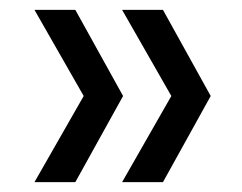

<svg xmlns="http://www.w3.org/2000/svg" viewBox="-20 -490 492 390"><path d="M228 -120 328 -295 228 -470H311L408 -295L311 -120ZM50 -120 150 -295 50 -470H133L230 -295L133 -120Z"/></svg>

Font: Rethink Sans
Style: Regular
Weight: 400
Designer: The Rethink Sans project authors (Hans Thiessen). DM Sans designed by Colophon Foundry.
Foundry: Rethink Communications LLC
Version: Version 1.001